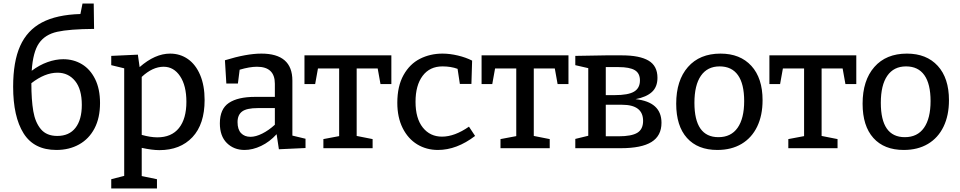

<svg xmlns="http://www.w3.org/2000/svg" viewBox="-20 -846 5478 1096"><path d="M551 -258Q551 -173 519.5 -113Q488 -53 431.5 -21.5Q375 10 302 10Q174 10 114.5 -85Q55 -180 55 -351Q55 -494 95 -583.5Q135 -673 219 -717.5Q303 -762 439 -766L451 -826H515L517 -681Q376 -680 306.5 -664.5Q237 -649 202.5 -599Q168 -549 161 -442Q205 -475 251.5 -491.5Q298 -508 341 -508Q400 -508 447.5 -479.5Q495 -451 523 -394.5Q551 -338 551 -258ZM447 -247Q447 -337 408.5 -384Q370 -431 308 -431Q236 -431 159 -371Q159 -276 170 -211.5Q181 -147 213.5 -108.5Q246 -70 307 -70Q375 -70 411 -116.5Q447 -163 447 -247Z M1148 -275Q1148 -137 1078.5 -63Q1009 11 890 11Q848 11 789 -2V159L876 177V230H615V177L689 158V-456L615 -474V-527L767 -534L777 -463Q865 -540 951 -540Q1008 -540 1052.5 -509Q1097 -478 1122.5 -418Q1148 -358 1148 -275ZM1044 -265Q1044 -357 1008 -411Q972 -465 914 -465Q851 -465 789 -407V-76Q839 -62 878 -62Q959 -62 1001.5 -115Q1044 -168 1044 -265Z M1649 -72 1724 -54V-1L1572 6L1559 -80Q1519 -36 1470.5 -13Q1422 10 1376 10Q1315 10 1275 -29.5Q1235 -69 1235 -142Q1235 -224 1286.5 -258.5Q1338 -293 1436 -293H1549V-368Q1549 -465 1447 -465Q1405 -465 1348 -448L1338 -369H1272L1264 -502Q1387 -540 1472 -540Q1649 -540 1649 -386ZM1410 -65Q1440 -65 1477 -83.5Q1514 -102 1549 -134V-229H1452Q1388 -229 1362 -209.5Q1336 -190 1336 -149Q1336 -107 1356 -86Q1376 -65 1410 -65Z M1718 -366V-530H2214V-366H2152L2136 -455H2016V-70L2107 -52V0H1826V-52L1916 -69V-455H1795L1779 -366Z M2692 -70Q2587 10 2480 10Q2414 10 2361.5 -22Q2309 -54 2278.5 -115Q2248 -176 2248 -259Q2248 -354 2283.5 -417.5Q2319 -481 2377.5 -510.5Q2436 -540 2506 -540Q2548 -540 2594 -529Q2640 -518 2675 -500L2671 -367H2605L2592 -453Q2554 -467 2506 -467Q2433 -467 2392.5 -413Q2352 -359 2352 -265Q2352 -170 2393.5 -118Q2435 -66 2503 -66Q2575 -66 2657 -123Z M2729 -366V-530H3225V-366H3163L3147 -455H3027V-70L3118 -52V0H2837V-52L2927 -69V-455H2806L2790 -366Z M3756 -145Q3756 -71 3699 -35.5Q3642 0 3523 0H3264V-53L3338 -71V-457L3264 -474V-527L3438 -530H3531Q3631 -530 3682 -500Q3733 -470 3733 -402Q3733 -350 3701.5 -321Q3670 -292 3608 -280Q3756 -264 3756 -145ZM3438 -463V-303H3489Q3566 -303 3599.5 -323Q3633 -343 3633 -387Q3633 -428 3603.5 -445.5Q3574 -463 3511 -463ZM3511 -68Q3585 -68 3618 -88Q3651 -108 3651 -156Q3651 -248 3531 -248H3438V-68Z M4333 -274Q4333 -187 4302 -123Q4271 -59 4213 -24.5Q4155 10 4075 10Q3963 10 3901.5 -58.5Q3840 -127 3840 -254Q3840 -387 3907 -463.5Q3974 -540 4093 -540Q4205 -540 4269 -470Q4333 -400 4333 -274ZM3944 -259Q3944 -63 4081 -63Q4153 -63 4190.5 -116.5Q4228 -170 4228 -269Q4228 -367 4192.5 -417Q4157 -467 4088 -467Q4018 -467 3981 -413.5Q3944 -360 3944 -259Z M4372 -366V-530H4868V-366H4806L4790 -455H4670V-70L4761 -52V0H4480V-52L4570 -69V-455H4449L4433 -366Z M5397 -274Q5397 -187 5366 -123Q5335 -59 5277 -24.5Q5219 10 5139 10Q5027 10 4965.5 -58.5Q4904 -127 4904 -254Q4904 -387 4971 -463.5Q5038 -540 5157 -540Q5269 -540 5333 -470Q5397 -400 5397 -274ZM5008 -259Q5008 -63 5145 -63Q5217 -63 5254.5 -116.5Q5292 -170 5292 -269Q5292 -367 5256.5 -417Q5221 -467 5152 -467Q5082 -467 5045 -413.5Q5008 -360 5008 -259Z"/></svg>

Font: Bitter Pro Medium
Style: Regular
Weight: 500
Designer: Sol Matas, and Bitter project Authors
Foundry: Sol Matas
Version: Version 1.010